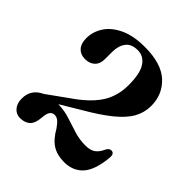

<svg xmlns="http://www.w3.org/2000/svg" viewBox="-196 -856 1013 1013"><g transform="rotate(45 310.0 -350.0)"><path d="M43 -64Q43 -133 107.5 -162.5L219.5 -243Q310 -304.5 351 -366.8Q392 -429 392 -513Q392 -599 366 -638Q340 -677 295.5 -677Q249 -677 227.8 -648.5Q206.5 -620 206.5 -575V-520.5Q206.5 -485.5 186.2 -466Q166 -446.5 131.5 -446.5Q98 -446.5 78.2 -468Q58.5 -489.5 58.5 -529Q58.5 -578 86.2 -620.5Q114 -663 170 -689.2Q226 -715.5 310.5 -715.5Q434 -715.5 494 -659.8Q554 -604 554 -518.5Q554 -469.5 530 -426.2Q506 -383 451.5 -338.8Q397 -294.5 306 -242L201 -179Q246.5 -178 288 -164.5Q329.5 -151 370.5 -138.2Q411.5 -125.5 456 -125.5Q491.5 -125.5 512 -140Q532.5 -154.5 547 -187.5Q556.5 -205.5 574 -204.5Q595 -202.5 592 -170Q582 -69 542.5 -26.5Q503 16 438 16Q386 16 350 -6.5Q314 -29 283.5 -83Q265.5 -108 253.2 -116.8Q241 -125.5 227 -125.5Q210 -125.5 200.5 -111.8Q191 -98 189 -66.5Q185.5 -21 164.8 -2.5Q144 16 109.5 16Q81 16 62 -5.5Q43 -27 43 -64Z"/></g></svg>

Font: Fraunces 9pt SemiBold
Style: Regular
Weight: 600
Version: Version 1.000;[b76b70a41]